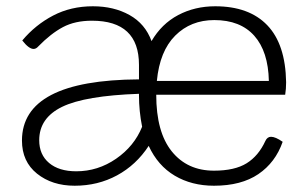

<svg xmlns="http://www.w3.org/2000/svg" viewBox="-20 -580 972 612"><path d="M889 -278H478Q478 -159 527.5 -97.5Q577 -36 662 -36Q728 -36 766 -59.5Q804 -83 826 -131Q832 -144 844 -144Q858 -144 881 -128Q858 -62 803.5 -25Q749 12 662 12Q591 12 537 -20Q483 -52 454 -115Q414 -54 353 -21Q292 12 218 12Q146 12 98 -26.5Q50 -65 50 -132Q50 -325 423 -327V-373Q423 -514 273 -514Q219 -514 180.5 -493.5Q142 -473 102 -432Q95 -424 87 -424Q72 -424 51 -451Q93 -501 149.5 -530.5Q206 -560 276 -560Q343 -560 393 -532Q443 -504 463 -449Q495 -504 548 -532Q601 -560 666 -560Q774 -560 832 -499.5Q890 -439 892 -318Q892 -296 889 -278ZM837 -322Q835 -416 790.5 -466Q746 -516 663 -516Q588 -516 538.5 -466.5Q489 -417 480 -322ZM433 -176Q423 -226 423 -276V-281Q251 -275 178 -239.5Q105 -204 105 -133Q105 -87 136.5 -60.5Q168 -34 223 -34Q292 -34 350 -74Q408 -114 433 -176Z"/></svg>

Font: Krub Light
Style: Regular
Weight: 300
Designer: Ekaluck Peanpanawate
Foundry: Cadson Demak Co.,Ltd.
Version: Version 1.000; ttfautohint (v1.6)